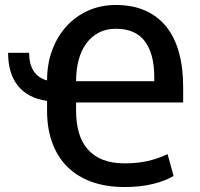

<svg xmlns="http://www.w3.org/2000/svg" viewBox="-20 -740 805 771"><path d="M480.5 11Q405 11 347 -10.2Q289 -31.5 249.5 -71.2Q210 -111 189.5 -167.8Q169 -224.5 169 -295V-335Q129 -340.5 99.8 -356.2Q70.5 -372 51 -396.8Q31.5 -421.5 22 -454.5Q12.5 -487.5 12.5 -528H97Q97 -437 169 -417Q169 -484 190 -539.8Q211 -595.5 247.8 -635.5Q284.5 -675.5 335 -697.8Q385.5 -720 445.5 -720Q511.5 -720 562 -698Q612.5 -676 646.8 -634Q681 -592 698.2 -530.8Q715.5 -469.5 715.5 -391.5V-328.5H285.5V-295Q285.5 -246.5 296.8 -207.5Q308 -168.5 331.8 -141Q355.5 -113.5 392.2 -98.8Q429 -84 480.5 -84Q530 -84 571.2 -93Q612.5 -102 653 -121L677 -33.5Q646.5 -14.5 596 -1.8Q545.5 11 480.5 11ZM599.5 -414V-430Q599.5 -523.5 561.8 -574Q524 -624.5 445.5 -624.5Q405.5 -624.5 375.8 -608.5Q346 -592.5 325.8 -564.5Q305.5 -536.5 295.5 -497.8Q285.5 -459 285.5 -414Z"/></svg>

Font: Roberto Sans Medium
Style: Regular
Weight: 500
Designer: Google (font) & Cristiano Sobral (main changes)
Version: Version 1.000;October 12, 2021;FontCreator 14.0.0.2814 64-bi